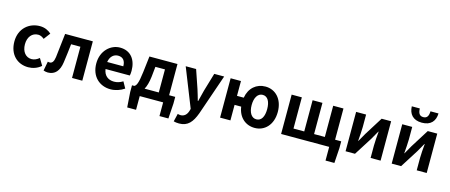

<svg xmlns="http://www.w3.org/2000/svg" viewBox="-58 -1623 6179 2638"><g transform="rotate(15 3031.5 -304.0)"><path d="M317 14C379 14 447 -7 500 -54L442 -151C411 -125 374 -106 333 -106C252 -106 194 -174 194 -280C194 -385 252 -454 338 -454C369 -454 395 -441 423 -418L493 -511C452 -548 399 -574 330 -574C178 -574 44 -466 44 -280C44 -94 163 14 317 14Z M597 14C698 14 757 -54 774 -179C787 -267 797 -356 807 -444H939V0H1085V-560H691C678 -446 666 -332 652 -219C643 -152 620 -126 587 -126C576 -126 568 -128 560 -130L535 2C555 9 573 14 597 14Z M1488 14C1557 14 1628 -10 1683 -48L1633 -138C1592 -113 1553 -100 1508 -100C1424 -100 1364 -147 1352 -238H1697C1701 -252 1704 -279 1704 -306C1704 -462 1624 -574 1470 -574C1337 -574 1209 -461 1209 -280C1209 -95 1331 14 1488 14ZM1349 -337C1361 -418 1413 -460 1472 -460C1545 -460 1578 -412 1578 -337Z M1902 0H2235V195H2362L2376 -20V-116H2289V-560H1890L1863 -331C1843 -166 1822 -131 1794 -116H1761V-20L1776 195H1902ZM1940 -116C1964 -158 1981 -217 1991 -299L2006 -444H2142V-116Z M2520 224C2645 224 2705 149 2754 17L2953 -560H2812L2735 -300C2721 -248 2707 -194 2695 -142H2690C2674 -196 2660 -250 2643 -300L2554 -560H2406L2624 -11L2614 23C2598 72 2566 108 2509 108C2496 108 2480 104 2470 101L2443 214C2465 220 2487 224 2520 224Z M3531 -106C3462 -106 3419 -174 3419 -280C3419 -385 3462 -454 3531 -454C3603 -454 3640 -385 3640 -280C3640 -174 3603 -106 3531 -106ZM3539 14C3678 14 3791 -94 3791 -280C3791 -466 3678 -574 3539 -574C3411 -574 3312 -491 3288 -349H3192V-560H3045V0H3192V-221H3286C3307 -73 3408 14 3539 14Z M3913 0H4597V195H4723L4737 -20V-116H4650V-560H4504V-116H4351V-560H4211V-116H4058V-560H3913Z M4830 0H4964L5128 -259C5146 -291 5175 -344 5195 -377H5199C5193 -307 5186 -233 5186 -176V0H5328V-560H5193L5030 -300C5012 -268 4982 -216 4963 -182H4960C4965 -252 4972 -327 4972 -383V-560H4830Z M5486 0H5620L5784 -259C5802 -291 5831 -344 5851 -377H5855C5849 -307 5842 -233 5842 -176V0H5984V-560H5849L5686 -300C5668 -268 5638 -216 5619 -182H5616C5621 -252 5628 -327 5628 -383V-560H5486ZM5739 -650C5869 -650 5926 -726 5929 -832H5815C5813 -769 5795 -729 5739 -729C5683 -729 5665 -769 5663 -832H5549C5553 -726 5610 -650 5739 -650Z"/></g></svg>

Font: Noto Sans Mono CJK SC
Style: Bold
Weight: 700
Designer: Ryoko NISHIZUKA 西塚涼子 (kana, bopomofo & ideographs); Paul D. Hunt (Latin, Greek & Cyrillic); Sandoll Communications 산돌커뮤니
Foundry: Adobe
Version: Version 2.004;hotconv 1.0.118;makeotfexe 2.5.65603